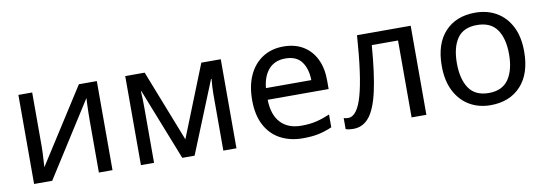

<svg xmlns="http://www.w3.org/2000/svg" viewBox="-48 -837 3231 1138"><g transform="rotate(-10 1568.0 -268.0)"><path d="M168 -209Q168 -197 167 -173Q166 -149 164.5 -125Q163 -101 162 -87L449 -536H557V0H475V-316Q475 -332 475.5 -358Q476 -384 477 -409.5Q478 -435 479 -448L194 0H85V-536H168Z M1303 -536V0H1224V-342Q1224 -363 1225.5 -386Q1227 -409 1229 -431H1226L1051 0H977L807 -431H804Q807 -386 807 -339V0H728V-536H845L1014 -105L1186 -536Z M1681 -546Q1750 -546 1799.5 -516Q1849 -486 1875.5 -431.5Q1902 -377 1902 -304V-251H1535Q1537 -160 1581.5 -112.5Q1626 -65 1706 -65Q1757 -65 1796.5 -74.5Q1836 -84 1878 -102V-25Q1837 -7 1797 1.5Q1757 10 1702 10Q1626 10 1567.5 -21Q1509 -52 1476.5 -113.5Q1444 -175 1444 -264Q1444 -352 1473.5 -415Q1503 -478 1556.5 -512Q1610 -546 1681 -546ZM1680 -474Q1617 -474 1580.5 -433.5Q1544 -393 1537 -321H1810Q1809 -389 1778 -431.5Q1747 -474 1680 -474Z M2446 0H2357V-463H2199Q2186 -294 2163 -190.5Q2140 -87 2102 -40Q2064 7 2006 7Q1993 7 1980.5 5.5Q1968 4 1960 0V-66Q1966 -64 1973 -63Q1980 -62 1987 -62Q2041 -62 2073.5 -177Q2106 -292 2123 -536H2446Z M3082 -269Q3082 -136 3014.5 -63Q2947 10 2832 10Q2761 10 2705.5 -22.5Q2650 -55 2618 -117.5Q2586 -180 2586 -269Q2586 -402 2653 -474Q2720 -546 2835 -546Q2908 -546 2963.5 -513.5Q3019 -481 3050.5 -419.5Q3082 -358 3082 -269ZM2677 -269Q2677 -174 2714.5 -118.5Q2752 -63 2834 -63Q2915 -63 2953 -118.5Q2991 -174 2991 -269Q2991 -364 2953 -418Q2915 -472 2833 -472Q2751 -472 2714 -418Q2677 -364 2677 -269Z"/></g></svg>

Font: Noto Sans
Style: Regular
Weight: 400
Designer: Monotype Design Team
Foundry: Monotype Imaging Inc.
Version: Version 2.007